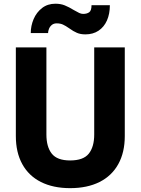

<svg xmlns="http://www.w3.org/2000/svg" viewBox="-20 -981 741 1012"><path d="M63.5 -263.7V-731H224.6V-272Q224.6 -207 252.9 -171.1Q281.2 -135.3 349.6 -135.3Q419.4 -135.3 448 -171.1Q476.6 -207 476.6 -272V-731H637.7V-263.7Q637.7 -177.7 603.5 -116Q569.3 -54.2 504.6 -21.7Q439.9 10.7 349.6 10.7Q260.3 10.7 195.8 -21.7Q131.3 -54.2 97.4 -116Q63.5 -177.7 63.5 -263.7ZM345.2 -831.5Q325.7 -845.2 311.5 -851.6Q297.4 -857.9 278.8 -857.9Q263.2 -857.9 252.9 -849.4Q242.7 -840.8 238 -828.6Q233.4 -816.4 233.4 -806.6H142.1Q142.1 -844.7 157.2 -880.4Q172.4 -916 201.7 -938.7Q231 -961.4 272 -961.4Q299.8 -961.4 321.5 -952.6Q343.3 -943.8 369.6 -927.7Q387.2 -917.5 397.7 -912.6Q408.2 -907.7 418.5 -907.7Q437.5 -907.7 450 -916.3Q462.4 -924.8 462.4 -953.6H559.1Q559.1 -907.7 543.7 -873Q528.3 -838.4 499.3 -819.1Q470.2 -799.8 430.2 -799.8Q404.3 -799.8 385.5 -807.9Q366.7 -815.9 345.2 -831.5Z"/></svg>

Font: Glacial Indifference
Style: Bold
Weight: 700
Designer: Alfredo Marco Pradil
Foundry: Alfredo Marco Pradil
Version: Version 1.312